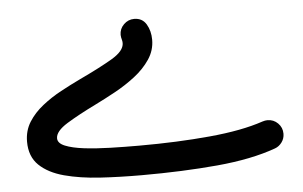

<svg xmlns="http://www.w3.org/2000/svg" viewBox="-45 -614 1128 714"><g transform="rotate(-5 519.0 -257.0)"><path d="M479 -548.3Q509.3 -548.3 524.2 -523.4Q539.1 -498.5 539.1 -465.3Q539.1 -425.8 516.8 -392.6Q494.6 -359.4 459.2 -332Q423.8 -304.7 383.5 -282.7Q343.3 -260.7 307.6 -243.2Q243.7 -211.9 199.2 -184.6Q154.8 -157.2 154.8 -130.9Q154.8 -112.3 181.2 -101.6Q207.5 -90.8 251.2 -85.4Q294.9 -80.1 348.4 -78.6Q401.9 -77.1 456.5 -77.1Q599.6 -77.1 720.7 -88.4Q841.8 -99.6 920.9 -126.5Q931.2 -129.9 939.9 -129.9Q962.9 -129.9 979 -113.8Q995.1 -97.7 995.1 -74.7Q995.1 -56.6 984.6 -42.5Q974.1 -28.3 959 -22.9Q868.7 9.8 739.5 21.5Q610.4 33.2 456.5 33.2Q376 33.2 301.5 28.6Q227.1 23.9 168.7 8.3Q110.4 -7.3 76.4 -39.8Q42.5 -72.3 42.5 -127.9Q42.5 -168.9 62.7 -201.2Q83 -233.4 115.5 -259Q147.9 -284.7 185.5 -304.9Q223.1 -325.2 257.8 -341.8Q336.4 -378.9 382.6 -406.2Q428.7 -433.6 428.7 -462.4Q428.7 -469.2 426.8 -475.6Q425.8 -479.5 424.8 -483.9Q423.8 -488.3 423.8 -493.2Q423.8 -516.1 440.2 -532.2Q456.5 -548.3 479 -548.3Z"/></g></svg>

Font: Mikhak SemiBold
Style: Regular
Weight: 600
Designer: Amin Abedi
Version: Version 3.3